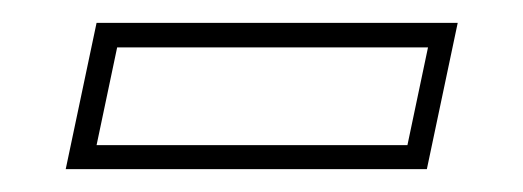

<svg xmlns="http://www.w3.org/2000/svg" viewBox="-20 -386 458 168"><path d="M37.5 -238 64.5 -366H380.5L353.5 -238ZM64.5 -259H336.5L354.5 -344.5H82.5Z"/></svg>

Font: Tourney Condensed ExtraLight
Style: Italic
Weight: 200
Width: 3
Italic angle: -12°
Designer: Tyler Finck
Foundry: Etcetera Type Co
Version: Version 1.010; ttfautohint (v1.8.3)